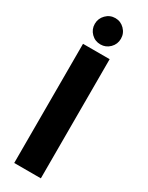

<svg xmlns="http://www.w3.org/2000/svg" viewBox="-220 -882 710 921"><g transform="rotate(30 135.0 -422.0)"><path d="M121 -844.5Q150.5 -844.5 171.8 -823Q193 -801.5 193 -771.5Q193 -741.5 171.8 -720.2Q150.5 -699 121 -699Q90.5 -699 69.5 -720.2Q48.5 -741.5 48.5 -771.5Q48.5 -801.5 69.8 -823Q91 -844.5 121 -844.5ZM47.5 -660H195V0H47.5Z"/></g></svg>

Font: League Spartan
Style: Bold
Weight: 700
Foundry: The League of Moveable Type
Version: Version 2.002